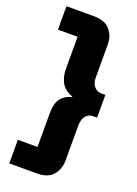

<svg xmlns="http://www.w3.org/2000/svg" viewBox="-177 -864 787 1102"><g transform="rotate(20 217.0 -313.0)"><path d="M199 -793Q264 -793 295.5 -756.5Q327 -720 327 -667V-467Q327 -431 344.5 -411Q362 -391 390 -391H413V-252H390Q360 -252 343.5 -230.5Q327 -209 327 -174V41Q327 94 295.5 130.5Q264 167 199 167H29V23H149V-181Q149 -246 173.5 -275.5Q198 -305 238 -314V-317Q187 -336 168 -372Q149 -408 149 -455V-650H29V-793Z"/></g></svg>

Font: Mona Sans ExtraLight Black
Style: Regular
Weight: 900
Version: Version 2.000